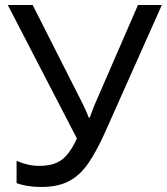

<svg xmlns="http://www.w3.org/2000/svg" viewBox="-20 -734 664 764"><path d="M624 -714 396 -203Q364 -132 331.5 -84.5Q299 -37 255 -13.5Q211 10 143 10Q115 10 90.5 6Q66 2 46 -5V-94Q66 -85 89 -79.5Q112 -74 137 -74Q193 -74 225.5 -98Q258 -122 286 -183L11 -714H110L309 -321Q314 -311 321 -295.5Q328 -280 333 -266H337Q341 -277 347 -292.5Q353 -308 357 -318L529 -714Z"/></svg>

Font: Noto IKEA Latin
Style: Regular
Weight: 400
Designer: Monotype Design Team
Foundry: Monotype Imaging Inc.
Version: Version 1.0